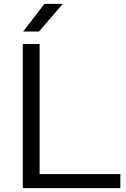

<svg xmlns="http://www.w3.org/2000/svg" viewBox="-20 -966 648 986"><path d="M97 0V-740H183.5V-72H598V0ZM99 -804 208 -946H302.5L180 -804Z"/></svg>

Font: Encode Sans SC Expanded
Style: Regular
Weight: 400
Width: 7
Designer: Multiple Designers
Foundry: Impallari Type
Version: Version 3.002